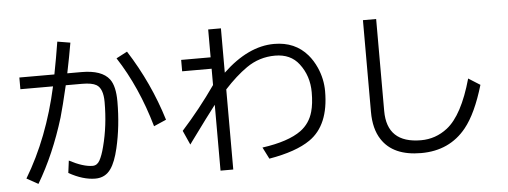

<svg xmlns="http://www.w3.org/2000/svg" viewBox="-54 -975 3104 1173"><g transform="rotate(-5 1498.0 -388.0)"><path d="M79.6 -626H294.4Q314 -726.6 329.6 -824.2L408.7 -811Q394 -725.1 373.5 -626H460.4Q585.4 -626 631.3 -565.4Q663.6 -522.5 663.6 -427.7Q663.6 -276.9 632.3 -143.1Q612.8 -60.1 584.5 -20Q550.3 29.8 488.8 29.8Q413.6 29.8 326.7 -19L336.4 -94.2Q421.4 -49.3 479 -49.3Q506.3 -49.3 522 -77.1Q538.6 -106.4 552.2 -160.2Q585.4 -286.6 585.4 -431.2Q585.4 -514.6 545.4 -538.1Q518.1 -554.2 457.5 -554.2H357.9Q327.6 -424.8 309.1 -360.8Q241.7 -140.6 139.2 31.7L68.8 -7.3Q211.4 -243.7 279.8 -554.2H79.6ZM873.5 -257.8Q803.2 -503.4 681.2 -690.9L748.5 -726.1Q879.4 -521 949.7 -291Z M1254.4 -817.9H1332.5V-545.9Q1488.8 -694.8 1647.9 -694.8Q1775.9 -694.8 1852.1 -606Q1881.3 -571.8 1901.9 -525.9Q1933.1 -455.1 1933.1 -379.9Q1933.1 -171.4 1810.1 -86.9Q1724.1 -27.3 1558.1 1L1522 -70.3Q1683.1 -92.8 1761.2 -149.9Q1817.9 -191.9 1837.4 -262.2Q1851.1 -310.1 1851.1 -380.4Q1851.1 -481.4 1793.5 -556.2Q1742.7 -623 1647 -623Q1550.3 -623 1471.2 -567.9Q1403.8 -521 1332.5 -443.4V47.9H1254.4V-356Q1206.5 -294.4 1098.1 -146L1084.5 -127L1045.4 -214.4Q1157.7 -338.9 1254.4 -477.1V-577.1H1073.7V-647H1254.4Z M2201.2 -792H2282.2V-228Q2282.2 -30.3 2491.2 -30.3Q2581.1 -30.3 2653.3 -86.4Q2749 -161.1 2810.5 -380.9L2881.8 -335.9Q2831.1 -164.6 2762.7 -79.6Q2660.2 47.9 2485.4 47.9Q2313.5 47.9 2244.1 -59.6Q2201.2 -125 2201.2 -229Z"/></g></svg>

Font: UDEV Gothic 35
Style: Regular
Weight: 400
Version: v2.1.0; ttfautohint (v1.8.4.7-5d5b-dirty) -l 6 -r 45 -G 200 